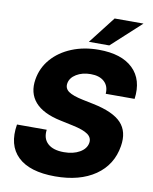

<svg xmlns="http://www.w3.org/2000/svg" viewBox="-100 -1004 871 1090"><g transform="rotate(10 335.5 -459.5)"><path d="M293 11.7Q146.5 11.7 78.1 -54Q9.8 -119.6 29.8 -240.7H201.2Q194.3 -189.5 225.6 -160.9Q256.8 -132.3 318.8 -132.3Q373 -132.3 409.7 -153.6Q446.3 -174.8 452.1 -209Q457 -239.3 430.7 -258.3Q404.3 -277.3 341.3 -290.5L270 -305.7Q166.5 -327.1 120.8 -379.6Q75.2 -432.1 88.4 -511.7Q99.6 -579.6 144.3 -630.9Q189 -682.1 258.8 -710.7Q328.6 -739.3 414.1 -739.3Q545.9 -739.3 611.6 -675.8Q677.2 -612.3 662.1 -500H495.6Q499 -544.4 471.4 -569.8Q443.8 -595.2 393.1 -595.2Q344.7 -595.2 310.3 -574.2Q275.9 -553.2 270.5 -520.5Q265.6 -491.2 290 -473.6Q314.5 -456.1 374 -443.8L435.1 -431.2Q552.7 -407.2 599.6 -357.2Q646.5 -307.1 632.3 -222.2Q614.3 -111.8 524.7 -50Q435.1 11.7 293 11.7ZM350.1 -773.9 471.2 -929.7H637.7L467.8 -773.9Z"/></g></svg>

Font: Inter Display Extra Bold
Style: Italic
Weight: 800
Italic angle: -9.39999°
Designer: Rasmus Andersson
Foundry: rsms
Version: Version 4.000;git-4fc901f